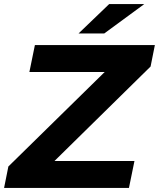

<svg xmlns="http://www.w3.org/2000/svg" viewBox="-37 -921 779 941"><path d="M670 -901H498L348 -757H474ZM722 -700H134L107 -568H476L4 -105L-17 0H595L622 -132H230L701 -595Z"/></svg>

Font: AWKNG-Font
Style: Bold Italic
Weight: 700
Italic angle: -11.3°
Designer: Awakening Church
Foundry: Awakening Church
Version: Version 1.700;PS 001.700;hotconv 1.0.88;makeotf.lib2.5.64775